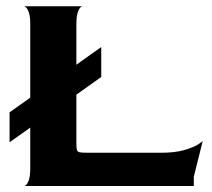

<svg xmlns="http://www.w3.org/2000/svg" viewBox="-20 -621 707 641"><path d="M657 -151 627 -31V0H60Q60 2 66 -2.5Q72 -7 76.5 -20.5Q81 -34 81 -60V-195L12 -146V-246L81 -295V-540Q81 -566 76.5 -579Q72 -592 66 -597Q60 -602 60 -600H256Q256 -602 250 -597.5Q244 -593 239.5 -579.5Q235 -566 235 -539V-405L318 -464V-364L235 -305V-142Q235 -126 237 -120Q239 -114 246.5 -112.5Q254 -111 276 -111H517Q564 -111 595 -120Q626 -129 641.5 -139Q657 -149 657 -151Z"/></svg>

Font: Red Rose Bold
Style: Regular
Weight: 700
Designer: jaikishan Patel
Version: Version 1.000